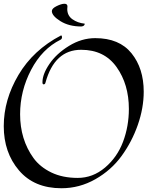

<svg xmlns="http://www.w3.org/2000/svg" viewBox="-28 -959 785 1022"><path d="M295 -748Q196 -699 137.5 -587Q79 -475 79 -351Q79 -217 150 -118Q185 -70 245 -41Q305 -12 385.5 -12Q466 -12 531 -67Q596 -122 627 -204.5Q658 -287 658 -379Q658 -510 592.5 -602Q527 -694 404 -694Q262 -694 214 -519Q212 -510 204 -510Q198 -510 198 -521Q198 -564 235 -618.5Q272 -673 339 -714.5Q406 -756 479 -756Q607 -756 672 -675.5Q737 -595 737 -471Q737 -384 705.5 -294Q674 -204 619 -128.5Q564 -53 479.5 -5Q395 43 299 43Q154 43 73 -52Q-8 -147 -8 -287.5Q-8 -428 70.5 -560.5Q149 -693 296 -770H298Q302 -770 302 -761Q302 -752 295 -748ZM423 -833Q423 -820 405 -818Q339 -818 293.5 -846.5Q248 -875 248 -900Q248 -914 273.5 -926.5Q299 -939 315 -939Q331 -939 331 -925Q330 -920 330 -911Q330 -876 357.5 -856.5Q385 -837 423 -833Z"/></svg>

Font: Mr Bedfort
Style: Regular
Weight: 400
Designer: Alejandro Paul
Foundry: Alejandro Paul
Version: Version 1.000